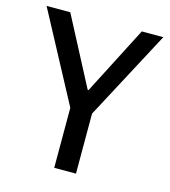

<svg xmlns="http://www.w3.org/2000/svg" viewBox="-104 -770 755 853"><g transform="rotate(15 273.5 -343.0)"><path d="M224 0V-276L5 -686H114L278 -373H282L443 -686H542L324 -276V0Z"/></g></svg>

Font: Archivo Narrow Medium
Style: Regular
Weight: 500
Designer: Hector Gatti
Foundry: Omnibus-Type
Version: Version 3.002